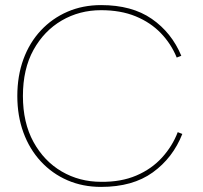

<svg xmlns="http://www.w3.org/2000/svg" viewBox="-20 -727 799 754"><path d="M48 -350Q48 -429 72 -494.5Q96 -560 140.5 -607.5Q185 -655 245 -681Q305 -707 377 -707Q498 -707 576 -653Q654 -599 692 -508L674 -501Q652 -555 611.5 -597Q571 -639 512.5 -663Q454 -687 377 -687Q292 -687 222.5 -646.5Q153 -606 111.5 -531Q70 -456 70 -350Q70 -245 111.5 -169.5Q153 -94 222.5 -53.5Q292 -13 377 -13Q455 -12 515 -37.5Q575 -63 616 -108Q657 -153 678 -208L696 -201Q659 -107 580 -50Q501 7 377 7Q305 7 245 -19Q185 -45 140.5 -93Q96 -141 72 -206.5Q48 -272 48 -350Z"/></svg>

Font: Albert Sans Thin
Style: Regular
Weight: 250
Designer: Andreas Rasmussen
Foundry: a.Foundry
Version: Version 1.025